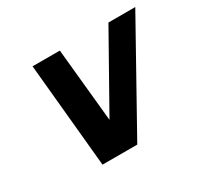

<svg xmlns="http://www.w3.org/2000/svg" viewBox="-106 -614 797 756"><g transform="rotate(-30 292.0 -235.5)"><path d="M117 -472H241L274 -138L462 -472H584L320 1H162Z"/></g></svg>

Font: Coval
Style: ExtraBold Italic
Weight: 800
Foundry: Context Ltd
Version: Version 001.000